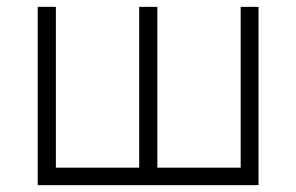

<svg xmlns="http://www.w3.org/2000/svg" viewBox="-20 -540 864 560"><path d="M734 0V-520H682V-51H439V-520H386V-51H143V-520H90V0Z"/></svg>

Font: Grotesk 01 Extrafine
Style: Bold
Weight: 400
Designer: Frank Adebiaye, contributions by Jérémy Landes, Ariel Martín Pérez
Foundry: Velvetyne Type Foundry
Version: Version 3.000;Glyphs 3.1.2 (3150)